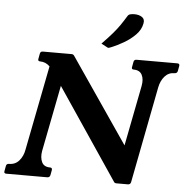

<svg xmlns="http://www.w3.org/2000/svg" viewBox="-73 -957 991 1015"><g transform="rotate(5 422.5 -449.5)"><path d="M848 -660Q861 -660 859 -647L854 -620Q851 -607 838 -607Q806 -607 785.5 -583.5Q765 -560 758 -524L659 -13Q656 0 643 0H582Q572 0 568 -8L213 -535L257 -550L176 -136Q170 -101 181.5 -77Q193 -53 225 -53Q238 -53 236 -40L231 -13Q228 0 215 0H-2Q-16 0 -13 -13L-8 -40Q-6 -53 8 -53Q41 -53 61.5 -77Q82 -101 88 -136L176 -585Q154 -607 124 -607Q111 -607 114 -620L119 -647Q121 -660 134 -660H287Q296 -660 301 -652L640 -156L595 -140L670 -524Q677 -560 665 -583.5Q653 -607 621 -607Q608 -607 611 -620L616 -647Q618 -660 631 -660ZM439 -729Q474 -765 495 -789.5Q516 -814 531.5 -836.5Q547 -859 564 -887Q569 -895 579.5 -897Q590 -899 599 -899Q624 -899 640 -888Q656 -877 651 -854Q645 -821 618.5 -794Q592 -767 557.5 -747Q523 -727 493 -715Q489 -714 485 -712Q481 -710 477 -710Q474 -710 469 -713Z"/></g></svg>

Font: Young Serif Light
Style: Italic
Weight: 300
Italic angle: -10.979°
Designer: Bastien Sozeau
Foundry: NBR — Bastien Sozeau
Version: Version 5.001